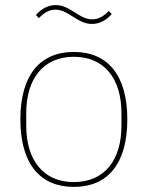

<svg xmlns="http://www.w3.org/2000/svg" viewBox="-20 -722 580 754"><path d="M341 -628C369 -628 395 -640 419 -667L407 -679C386 -657 366 -646 342 -646C323 -646 305 -653 276 -672C242 -694 222 -702 199 -702C171 -702 145 -690 121 -663L133 -651C154 -673 174 -684 198 -684C217 -684 235 -677 264 -658C298 -636 318 -628 341 -628ZM270 12C402 12 480 -78 480 -253C480 -428 402 -518 270 -518C138 -518 60 -428 60 -253C60 -78 138 12 270 12ZM270 -7C150 -7 83 -93 83 -229V-277C83 -413 150 -499 270 -499C390 -499 457 -413 457 -277V-229C457 -93 390 -7 270 -7Z"/></svg>

Font: IBM Plex Devanagari Thin
Style: Regular
Weight: 100
Designer: Mike Abbink, Paul van der Laan, Pieter van Rosmalen, Erin McLaughlin
Foundry: Bold Monday
Version: Version 1.0